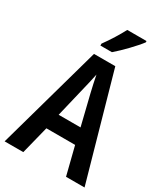

<svg xmlns="http://www.w3.org/2000/svg" viewBox="-225 -1105 998 1140"><g transform="rotate(30 274.0 -534.5)"><path d="M432 -994V-1003H300C277 -959 243 -904 208 -856V-843H287C333 -882 404 -956 432 -994ZM421 -66H548L346 -781H200L0 -66H128L176 -257H373ZM299 -567 349 -363H199L248 -568C255 -597 268 -649 274 -682C280 -648 290 -606 299 -567Z"/></g></svg>

Font: Noto Sans Malayalam UI Condensed SemiBold
Style: Regular
Weight: 600
Width: 3
Designer: Jelle Bosma - Monotype Design Team
Foundry: Monotype Imaging Inc.
Version: Version 2.104